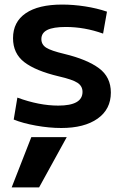

<svg xmlns="http://www.w3.org/2000/svg" viewBox="-20 -550 542 840"><path d="M40 -27 56 -123Q151 -88 235 -88Q341 -88 341 -148Q341 -173 319.5 -187.5Q298 -202 237 -216Q136 -240 86.5 -278Q37 -316 37 -383Q37 -454 92.5 -492Q148 -530 252 -530Q301 -530 352.5 -522Q404 -514 448 -499L431 -403Q350 -432 268 -432Q213 -432 187 -419Q161 -406 161 -379Q161 -355 182 -341.5Q203 -328 262 -314Q361 -290 413 -251.5Q465 -213 465 -145Q465 -72 407 -31Q349 10 248 10Q195 10 137 -0.5Q79 -11 40 -27ZM31 270 117 50H272L151 270Z"/></svg>

Font: Enso SemiBold
Style: Regular
Weight: 600
Designer: Coji Morishita
Foundry: UNDERFOREST DESIGN
Version: Version 1.000